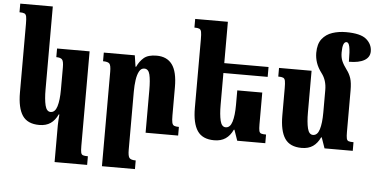

<svg xmlns="http://www.w3.org/2000/svg" viewBox="-61 -880 2426 1240"><g transform="rotate(5 1152.0 -260.0)"><path d="M332 240V1Q332 -16 333.5 -34Q335 -52 336 -69H332Q314 -30 285 -10Q256 10 212 10Q136 10 103 -39Q70 -88 70 -188V-633Q70 -665 67 -680Q64 -695 54 -699.5Q44 -704 22 -704V-760H233V-222Q233 -158 242.5 -119Q252 -80 278 -80Q307 -80 319.5 -120.5Q332 -161 332 -230V-374Q332 -414 321.5 -425Q311 -436 284 -436V-492H495V122Q495 150 498 163.5Q501 177 511 180.5Q521 184 543 184V240Z M1112 -56V0H901V-277Q901 -341 892.5 -376.5Q884 -412 857 -412Q836 -412 824 -390Q812 -368 807 -333Q802 -298 802 -258V119Q802 160 812 172Q822 184 853 184V240H639V-372Q639 -413 629 -424.5Q619 -436 587 -436V-492H788L799 -419H803Q819 -455 846.5 -478.5Q874 -502 929 -502Q996 -502 1030 -456Q1064 -410 1064 -309V-126Q1064 -95 1067.5 -80Q1071 -65 1081 -60.5Q1091 -56 1112 -56Z M1629 -324V-118Q1629 -90 1632 -76.5Q1635 -63 1645 -59.5Q1655 -56 1677 -56V0H1495L1471 -69H1467Q1449 -30 1419.5 -10Q1390 10 1346 10Q1270 10 1237 -39Q1204 -88 1204 -188V-633Q1204 -665 1201 -680Q1198 -695 1188 -699.5Q1178 -704 1156 -704V-760H1368V-492H1655V-428H1368V-222Q1368 -158 1377.5 -119Q1387 -80 1413 -80Q1442 -80 1454.5 -120.5Q1467 -161 1467 -230V-324Z M2196 -118Q2196 -90 2199 -76.5Q2202 -63 2212 -59.5Q2222 -56 2244 -56V0H2061L2037 -69H2033Q2015 -30 1986 -10Q1957 10 1913 10Q1837 10 1804 -39Q1771 -88 1771 -188V-365Q1771 -397 1768 -412Q1765 -427 1755 -431.5Q1745 -436 1723 -436V-492H1934V-222Q1934 -158 1943.5 -119Q1953 -80 1979 -80Q2008 -80 2020.5 -120.5Q2033 -161 2033 -230V-376Q2033 -439 2000 -482Q1975 -515 1964.5 -546.5Q1954 -578 1954 -610Q1954 -668 1979.5 -700.5Q2005 -733 2046 -746.5Q2087 -760 2134 -760Q2229 -760 2266.5 -728Q2304 -696 2304 -650Q2304 -612 2269 -591.5Q2234 -571 2169 -571Q2169 -640 2163 -668Q2157 -696 2143 -696Q2117 -696 2117 -627Q2117 -595 2127 -571.5Q2137 -548 2160 -517Q2177 -495 2186.5 -466.5Q2196 -438 2196 -387Z"/></g></svg>

Font: Noto Serif Armenian ExtraCondensed Black
Style: Regular
Weight: 900
Width: 2
Designer: Monotype Design Team
Foundry: Monotype Imaging Inc.
Version: Version 2.008; ttfautohint (v1.8.4.7-5d5b)